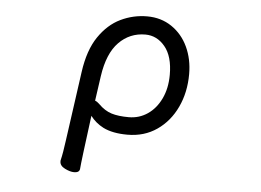

<svg xmlns="http://www.w3.org/2000/svg" viewBox="-49 -550 1099 809"><g transform="rotate(5 500.0 -145.5)"><path d="M739 -259Q739 -182 709.5 -119Q680 -56 626.5 -19Q573 18 502 18Q439 18 399 -2Q366 -19 344 -48Q318 149 316 178V179Q314 195 292 195Q275 195 253 184Q231 173 231 155V152V151Q239 118 246 64L287 -229Q300 -322 338.5 -378.5Q377 -435 430 -460.5Q483 -486 542 -486Q601 -486 646 -455.5Q691 -425 715 -373.5Q739 -322 739 -259ZM658 -249Q658 -327 624 -368Q590 -409 541 -409Q475 -409 429 -362Q383 -315 369 -218L354 -113Q363 -110 373 -100Q399 -74 428 -65Q457 -56 501 -56Q545 -56 580.5 -80Q616 -104 637 -148Q658 -192 658 -249Z"/></g></svg>

Font: Moon Stars Kai
Style: Bold
Weight: 700
Designer: GuiWonder
Version: Version 1.101